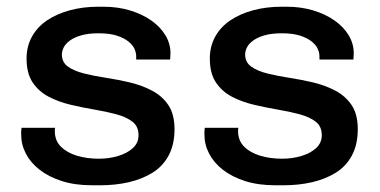

<svg xmlns="http://www.w3.org/2000/svg" viewBox="-20 -541 1130 571"><path d="M254 10Q203 10 164 -2.5Q125 -15 98 -36Q71 -57 57 -84Q43 -111 43 -140Q43 -146 43 -150Q43 -154 44 -161H144Q143 -158 143 -155.5Q143 -153 143 -151Q143 -123 161 -105Q179 -87 208.5 -78Q238 -69 274 -69Q304 -69 331 -77Q358 -85 375 -100.5Q392 -116 392 -139Q392 -165 374 -179Q356 -193 326.5 -201Q297 -209 261.5 -215Q226 -221 190 -229.5Q154 -238 124.5 -253.5Q95 -269 77 -296Q59 -323 59 -367Q59 -403 75 -432Q91 -461 120 -480.5Q149 -500 188 -510.5Q227 -521 272 -521H288Q330 -521 366.5 -510Q403 -499 430 -480Q457 -461 472 -436Q487 -411 487 -383Q487 -378 486.5 -372Q486 -366 486 -364H385V-374Q385 -384 380 -395.5Q375 -407 362 -417.5Q349 -428 327.5 -435Q306 -442 273 -442Q243 -442 222 -436Q201 -430 188 -420.5Q175 -411 169.5 -400Q164 -389 164 -379Q164 -356 182 -343Q200 -330 230 -322.5Q260 -315 296 -309.5Q332 -304 367.5 -295.5Q403 -287 433 -271Q463 -255 481 -228Q499 -201 499 -157Q499 -111 481.5 -78.5Q464 -46 433 -27Q402 -8 362.5 1Q323 10 279 10Z M799 10Q748 10 709 -2.5Q670 -15 643 -36Q616 -57 602 -84Q588 -111 588 -140Q588 -146 588 -150Q588 -154 589 -161H689Q688 -158 688 -155.5Q688 -153 688 -151Q688 -123 706 -105Q724 -87 753.5 -78Q783 -69 819 -69Q849 -69 876 -77Q903 -85 920 -100.5Q937 -116 937 -139Q937 -165 919 -179Q901 -193 871.5 -201Q842 -209 806.5 -215Q771 -221 735 -229.5Q699 -238 669.5 -253.5Q640 -269 622 -296Q604 -323 604 -367Q604 -403 620 -432Q636 -461 665 -480.5Q694 -500 733 -510.5Q772 -521 817 -521H833Q875 -521 911.5 -510Q948 -499 975 -480Q1002 -461 1017 -436Q1032 -411 1032 -383Q1032 -378 1031.5 -372Q1031 -366 1031 -364H930V-374Q930 -384 925 -395.5Q920 -407 907 -417.5Q894 -428 872.5 -435Q851 -442 818 -442Q788 -442 767 -436Q746 -430 733 -420.5Q720 -411 714.5 -400Q709 -389 709 -379Q709 -356 727 -343Q745 -330 775 -322.5Q805 -315 841 -309.5Q877 -304 912.5 -295.5Q948 -287 978 -271Q1008 -255 1026 -228Q1044 -201 1044 -157Q1044 -111 1026.5 -78.5Q1009 -46 978 -27Q947 -8 907.5 1Q868 10 824 10Z"/></svg>

Font: Chivo Medium
Style: Regular
Weight: 500
Designer: Hector Gatti
Foundry: Omnibus-Type
Version: Version 2.002